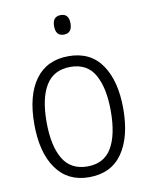

<svg xmlns="http://www.w3.org/2000/svg" viewBox="-84 -792 674 863"><g transform="rotate(-10 253.5 -360.0)"><path d="M457 -267Q457 -394 406 -468Q355 -542 255 -542Q156 -542 103.5 -470Q51 -398 51 -267Q51 -138 103.5 -64Q156 10 253 10Q354 10 405.5 -64Q457 -138 457 -267ZM107 -267Q107 -376 143 -434.5Q179 -493 255 -493Q332 -493 366 -432Q400 -371 400 -267Q400 -158 365 -98.5Q330 -39 254 -39Q178 -39 142.5 -99Q107 -159 107 -267ZM253 -730Q215 -730 215 -686Q215 -641 252 -641Q290 -641 290 -686Q290 -730 253 -730Z"/></g></svg>

Font: Noto Sans UI SemiCondensed Light
Style: Regular
Weight: 300
Width: 4
Designer: Monotype Design Team
Foundry: Monotype Imaging Inc.
Version: Version 1.901